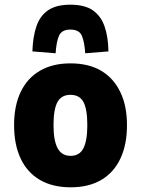

<svg xmlns="http://www.w3.org/2000/svg" viewBox="-20 -787 600 818"><path d="M281 11Q204 11 150 -20.5Q96 -52 68 -111.5Q40 -171 40 -254Q40 -336 68 -395Q96 -454 150 -485.5Q204 -517 280 -517Q358 -517 411 -485.5Q464 -454 492.5 -395Q521 -336 521 -254Q521 -171 493 -111.5Q465 -52 411.5 -20.5Q358 11 281 11ZM281 -123Q319 -123 335.5 -155.5Q352 -188 352 -254Q352 -322 335.5 -352.5Q319 -383 280 -383Q242 -383 225 -352.5Q208 -322 208 -254Q208 -188 225.5 -155.5Q243 -123 281 -123ZM217 -560 118 -568Q120 -630 135 -674.5Q150 -719 184.5 -743Q219 -767 280 -767Q341 -767 375.5 -743Q410 -719 425.5 -674.5Q441 -630 442 -568L343 -560Q340 -609 328.5 -635Q317 -661 280 -661Q243 -661 231.5 -635Q220 -609 217 -560Z"/></svg>

Font: Nunito Sans 7pt Condensed Black
Style: Regular
Weight: 900
Width: 3
Designer: Vernon Adams
Foundry: Vernon Adams
Version: Version 3.101;gftools[0.9.27]